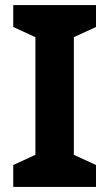

<svg xmlns="http://www.w3.org/2000/svg" viewBox="-20 -734 429 754"><path d="M357 0H32V-86L119 -126V-588L32 -628V-714H357V-628L270 -588V-126L357 -86Z"/></svg>

Font: Noto Sans Bamum
Style: Bold
Weight: 700
Designer: Monotype Design Team
Foundry: Monotype Imaging Inc.
Version: Version 2.002; ttfautohint (v1.8.4.7-5d5b)